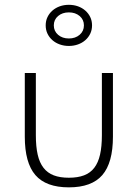

<svg xmlns="http://www.w3.org/2000/svg" viewBox="-20 -772 578 806"><path d="M269.1 14.5Q173.2 14.5 128.6 -37Q84.1 -88.6 84.1 -198.2V-465.5H130.5V-204.5Q130.5 -156.8 138.2 -123Q145.9 -89.1 162.7 -67.5Q179.5 -45.9 205.7 -35.9Q231.8 -25.9 269.1 -25.9Q306.4 -25.9 332.7 -35.9Q359.1 -45.9 375.7 -67.5Q392.3 -89.1 400 -123Q407.7 -156.8 407.7 -204.5V-465.5H454.1V-198.2Q454.1 -88.6 409.5 -37Q365 14.5 269.1 14.5ZM269.1 -579.1Q248.6 -579.1 230.9 -585.5Q213.2 -591.8 200 -603.4Q186.8 -615 179.3 -630.7Q171.8 -646.4 171.8 -665.5Q171.8 -684.5 179.3 -700.2Q186.8 -715.9 200 -727.5Q213.2 -739.1 230.9 -745.5Q248.6 -751.8 269.1 -751.8Q289.5 -751.8 307.3 -745.5Q325 -739.1 338.2 -727.5Q351.4 -715.9 358.9 -700.2Q366.4 -684.5 366.4 -665.5Q366.4 -646.4 358.9 -630.7Q351.4 -615 338.2 -603.4Q325 -591.8 307.3 -585.5Q289.5 -579.1 269.1 -579.1ZM269.1 -610.5Q296.4 -610.5 314.3 -625.9Q332.3 -641.4 332.3 -665.5Q332.3 -689.5 314.3 -704.8Q296.4 -720 269.1 -720Q241.8 -720 223.9 -704.8Q205.9 -689.5 205.9 -665.5Q205.9 -641.4 223.9 -625.9Q241.8 -610.5 269.1 -610.5Z"/></svg>

Font: Spartan Light
Style: Regular
Weight: 300
Designer: Matt Bailey, Mirko Velimirovic
Foundry: Matt Bailey
Version: Version 1.005